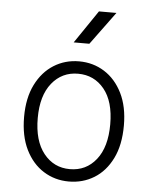

<svg xmlns="http://www.w3.org/2000/svg" viewBox="-56 -842 711 897"><g transform="rotate(5 300.0 -394.0)"><path d="M300 7.5Q234.5 7.5 181.5 -25.8Q128.5 -59 97.2 -122.2Q66 -185.5 66 -275.5Q66 -364 97.2 -426.8Q128.5 -489.5 181.5 -522.8Q234.5 -556 300 -556Q365.5 -556 418.5 -522.8Q471.5 -489.5 502.8 -426.8Q534 -364 534 -275.5Q534 -184 502.8 -120.8Q471.5 -57.5 418.5 -25Q365.5 7.5 300 7.5ZM300 -50.5Q376 -50.5 423 -109.5Q470 -168.5 470 -275.5Q470 -382.5 422.8 -440.2Q375.5 -498 300 -498Q224.5 -498 177.2 -439.2Q130 -380.5 130 -275.5Q130 -169 177.2 -109.8Q224.5 -50.5 300 -50.5ZM266.5 -642 371.5 -796.5H453.5L340 -642Z"/></g></svg>

Font: Spline Sans Mono Light
Style: Regular
Weight: 300
Monospace: yes
Version: Version 1.004